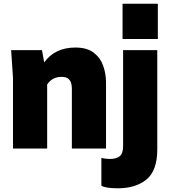

<svg xmlns="http://www.w3.org/2000/svg" viewBox="-20 -800 915 1034"><path d="M40 0ZM551 0H367V-325Q367 -337 363.5 -351Q360 -365 348.5 -375.5Q337 -386 311 -386Q261 -386 234 -345V0H50V-380L40 -530H206L218 -464Q276 -544 386 -544Q449 -544 485 -516Q521 -488 536 -445Q551 -402 551 -355ZM615 214Q548 214 526 200V50Q531 52 545.5 54Q560 56 572 56Q605 56 624 42Q643 28 643 -15V-530H827V5Q827 119 769 166.5Q711 214 615 214ZM830 -590H640V-780H830Z"/></svg>

Font: Tanohe Sans Black
Style: Regular
Weight: 900
Designer: Village Type and Design LLC & Cristiano Sobral
Foundry: Cooper Hewitt Smithsonian Design Museum
Version: Version 1.00;March 11, 2020;FontCreator 12.0.0.2522 64-bit; 